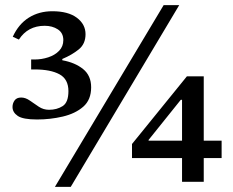

<svg xmlns="http://www.w3.org/2000/svg" viewBox="-20 -712 911 752"><path d="M125 -244Q70 -244 49.5 -258Q29 -272 29 -293Q29 -307 37 -318.5Q45 -330 63 -330Q80 -330 97 -318Q114 -306 132 -294Q150 -282 172 -282Q203 -282 225.5 -296.5Q248 -311 248 -355Q248 -402 213 -421Q178 -440 116 -440H102V-479H116Q143 -479 169 -487.5Q195 -496 211.5 -513Q228 -530 228 -555Q228 -583 206.5 -597Q185 -611 155 -611Q89 -611 54 -557L30 -568Q53 -618 93 -643Q133 -668 185 -668Q247 -668 281 -642.5Q315 -617 315 -578Q315 -540 288.5 -518.5Q262 -497 224 -481V-476Q274 -467 305.5 -441.5Q337 -416 337 -370Q337 -321 306 -294Q275 -267 226 -255.5Q177 -244 125 -244ZM257 20H195L621 -692H682ZM778 0H693V-93H497V-148L712 -413H778V-161H848V-93H778ZM562 -164V-161H693V-321H688Z"/></svg>

Font: STIX Two Text Medium
Style: Regular
Weight: 500
Designer: Ross Mills, John Hudson & Paul Hanslow, Tiro Typeworks Ltd; with prior portions MicroPress Inc., and Coen Hoffman.
Foundry: Tiro Typeworks Ltd
Version: Version 2.13 b171